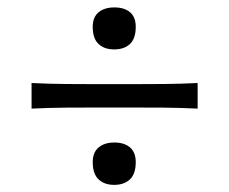

<svg xmlns="http://www.w3.org/2000/svg" viewBox="-20 -574 630 528"><path d="M293.9 -438.1Q321.5 -438.1 337.4 -453.1Q353.3 -468 353.3 -500.2Q353.3 -527 337.6 -540.3Q322 -553.6 294.5 -553.6Q267.4 -553.6 251.2 -540.3Q235 -527 235 -500.2Q235 -468 251 -453.1Q266.9 -438.1 293.9 -438.1ZM293.9 -65.6Q321.5 -65.6 337.4 -80.8Q353.3 -96 353.3 -128.2Q353.3 -155 337.6 -168.5Q322 -182.1 294.5 -182.1Q267.4 -182.1 251.2 -168.5Q235 -155 235 -128.2Q235 -96 251 -80.8Q266.9 -65.6 293.9 -65.6ZM66.8 -275.3Q114.7 -277.6 159.8 -278Q204.8 -278.3 243.7 -278.3H346.7Q386 -278.3 430.8 -278Q475.6 -277.6 523.5 -275.3V-345.7Q475.6 -343.4 430.8 -343Q386 -342.6 346.7 -342.6H243.7Q204.8 -342.6 159.8 -343Q114.7 -343.4 66.8 -345.7Z"/></svg>

Font: Pinar-VF
Style: Regular
Weight: 300
Designer: Amin Abedi
Version: Version 3.0